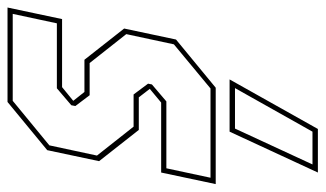

<svg xmlns="http://www.w3.org/2000/svg" viewBox="-198 -386 845 498"><g transform="rotate(-90 224.0 -137.5)"><path d="M-5 0 25 -141.5H206.5L242 -171L220 -199.5H135.5L54.5 -302.5L83 -437L208 -540H453L423 -398.5H246.5L211 -369.5L234 -340.5H317.5L398.5 -237.5L370 -103L245 0ZM11.5 -13.5H243L357.5 -108.5L384 -232L309 -327H225.5L197.5 -364L199.5 -374.5L243.5 -412H412L436.5 -526.5H211L95.5 -431.5L69 -308L144 -213H227.5L255.5 -175.5L253.5 -165.5L209.5 -128H36ZM25 265 131 36H266.5L138 265ZM46 251H131L244 50H139Z"/></g></svg>

Font: Tourney Condensed Thin
Style: Italic
Weight: 100
Width: 3
Italic angle: -12°
Designer: Tyler Finck
Foundry: Etcetera Type Co
Version: Version 1.010; ttfautohint (v1.8.3)